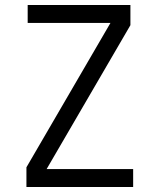

<svg xmlns="http://www.w3.org/2000/svg" viewBox="-20 -750 640 770"><path d="M514 0V-72H167L503 -649V-730H91V-658H423L86 -79V0Z"/></svg>

Font: Tekne LDO Light
Style: Regular
Weight: 300
Monospace: yes
Designer: Alessio Laiso, Mario Rullo, Paolo Rosset
Foundry: Alessio Laiso
Version: Version 1.000;hotconv 1.0.109;makeotfexe 2.5.65596